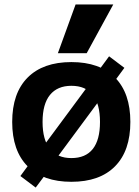

<svg xmlns="http://www.w3.org/2000/svg" viewBox="-20 -810 629 866"><path d="M141 36 72 -16 119 -80 122 -78 427 -490 425 -492 472 -556 541 -504 494 -440 491 -442 186 -30 189 -28ZM302 10Q174 10 104.5 -60Q35 -130 35 -260Q35 -390 104.5 -460Q174 -530 302 -530Q430 -530 499 -460Q568 -390 568 -260Q568 -130 499 -60Q430 10 302 10ZM302 -97Q366 -97 398.5 -138Q431 -179 431 -260Q431 -341 398.5 -382Q366 -423 302 -423Q239 -423 205.5 -382Q172 -341 172 -260Q172 -179 205.5 -138Q239 -97 302 -97ZM371 -570H241L321 -790H491Z"/></svg>

Font: M PLUS 1
Style: Bold
Weight: 700
Designer: Coji Morishita
Foundry: UNDERFOREST DESIGN
Version: Version 1.001